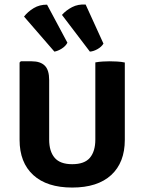

<svg xmlns="http://www.w3.org/2000/svg" viewBox="-20 -829 649 863"><path d="M541 -200.5Q541 -98.5 479.8 -42.2Q418.5 14 304.5 14Q191 14 129.5 -42.2Q68 -98.5 68 -200.5V-548L73.5 -553.5H122.5Q161.5 -553.5 181.2 -534Q201 -514.5 201 -469V-201.5Q201 -149 225.5 -120Q250 -91 304.5 -91Q360 -91 384.2 -120Q408.5 -149 408.5 -201.5V-548.5Q424.5 -551.5 442 -552.5Q459.5 -553.5 473 -553.5Q485.5 -553.5 505.5 -552.5Q525.5 -551.5 541 -548ZM365 -808.5 445 -633Q436.5 -618.5 418.2 -608.2Q400 -598 384 -597L258.5 -762Q276.5 -782.5 303.8 -796.8Q331 -811 365 -808.5ZM191.5 -808 283 -637Q275 -621.5 257.5 -610.5Q240 -599.5 224.5 -597L88 -754.5Q105 -776.5 131.5 -792.5Q158 -808.5 191.5 -808Z"/></svg>

Font: Signika SC SemiBold
Style: Regular
Weight: 600
Designer: Anna Giedryś
Foundry: Anna Giedryś
Version: Version 2.000; ttfautohint (v1.8.3) -l 8 -r 50 -G 200 -x 9 -